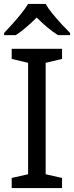

<svg xmlns="http://www.w3.org/2000/svg" viewBox="-20 -964 379 984"><path d="M298 0H40V-52L124 -71V-642L40 -662V-714H298V-662L214 -642V-71L298 -52ZM214 -944Q226 -922 248.5 -894.5Q271 -867 295.5 -840.5Q320 -814 339 -795V-784H277Q251 -800 223 -823.5Q195 -847 168 -874Q141 -847 114 -824Q87 -801 61 -784H1V-795Q20 -815 43.5 -841Q67 -867 89 -894.5Q111 -922 124 -944Z"/></svg>

Font: Noto Sans Cham
Style: Regular
Weight: 400
Designer: Monotype Design Team
Foundry: Monotype Imaging Inc.
Version: Version 2.002